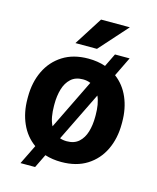

<svg xmlns="http://www.w3.org/2000/svg" viewBox="-121 -832 805 984"><g transform="rotate(15 282.0 -339.5)"><path d="M32.2 -258.8V-269Q32.2 -346.2 61.5 -407Q90.8 -467.8 146.5 -502.9Q202.1 -538.1 281.7 -538.1Q331.1 -538.1 372.6 -523.9L406.7 -593.8H484.4L434.6 -491.2Q482.4 -455.6 507.3 -397.9Q532.2 -340.3 532.2 -269V-258.8Q532.2 -182.1 503.2 -121.3Q474.1 -60.5 418.5 -25.4Q362.8 9.8 282.7 9.8Q235.8 9.8 195.8 -2.9L160.6 69.3H83L133.8 -34.2Q84 -69.8 58.1 -128.2Q32.2 -186.5 32.2 -258.8ZM172.9 -269V-258.8Q172.9 -229 177.5 -202.6Q182.1 -176.3 192.9 -155.3L322.3 -420.4Q304.2 -428.2 281.7 -428.2Q242.2 -428.2 218.3 -406.2Q194.3 -384.3 183.6 -348.1Q172.9 -312 172.9 -269ZM391.6 -269Q391.6 -296.4 387.5 -321.5Q383.3 -346.7 374 -367.2L246.1 -106Q262.7 -100.1 282.7 -100.1Q322.3 -100.1 346.2 -121.6Q370.1 -143.1 380.9 -179Q391.6 -214.8 391.6 -258.8ZM195.8 -597.7 291.5 -748H444.3L310.1 -597.7Z"/></g></svg>

Font: Vazirmatn RD UI FD
Style: Bold
Weight: 700
Designer: Saber Rastikerdar
Foundry: Saber Rastikerdar
Version: Version 33.003